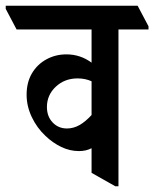

<svg xmlns="http://www.w3.org/2000/svg" viewBox="-68 -644 539 671"><path d="M208 -116Q176 -116 146 -130.5Q116 -145 91 -169Q61 -197 43 -235Q25 -273 25 -313Q25 -356 43.5 -387.5Q62 -419 94 -436.5Q126 -454 164 -454Q213 -454 252 -425V-541H-10L-48 -613V-624H413L451 -552V-541H346V7H335L252 -40V-126Q233 -116 208 -116ZM96 -270Q96 -237 116 -216Q136 -195 166 -195Q189 -195 210 -207Q231 -219 252 -242V-360Q230 -370 203 -370Q158 -370 127 -341Q96 -312 96 -270Z"/></svg>

Font: Noto Serif Devanagari ExtraCondensed SemiBold
Style: Regular
Weight: 600
Width: 2
Designer: Universal Thirst, Indian Type Foundry and the Monotype Design Team
Foundry: Monotype Imaging Inc.
Version: Version 2.004; ttfautohint (v1.8.4.7-5d5b)